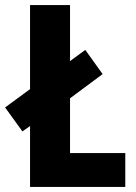

<svg xmlns="http://www.w3.org/2000/svg" viewBox="-36 -734 534 754"><path d="M82 0H456V-133H239V-348L367 -443L299 -538L239 -494V-714H82V-384L-16 -312L52 -218L82 -239Z"/></svg>

Font: Noto Sans Sinhala UI Condensed ExtraBold
Style: Regular
Weight: 800
Width: 3
Designer: Jelle Bosma - Monotype Design Team
Foundry: Monotype Imaging Inc.
Version: Version 2.006